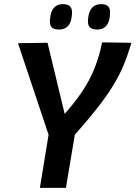

<svg xmlns="http://www.w3.org/2000/svg" viewBox="-20 -909 656 929"><path d="M173 0 215 -257 67 -700 210 -702 293 -358Q346 -418 379.5 -469Q413 -520 433 -568Q453 -616 466 -668Q468 -677 470 -686Q472 -695 474 -704L616 -702Q613 -692 610 -682.5Q607 -673 604 -665Q585 -602 554 -542Q523 -482 472 -414Q421 -346 342 -257L299 0ZM450 -766Q426 -766 414.5 -777.5Q403 -789 406 -817Q412 -889 470 -889Q493 -889 504 -877.5Q515 -866 512 -837Q507 -766 450 -766ZM265 -766Q241 -766 230 -777Q219 -788 222 -816Q227 -889 285 -889Q308 -889 319.5 -877.5Q331 -866 328 -837Q325 -800 309 -783Q293 -766 265 -766Z"/></svg>

Font: Georama SemiBold
Style: Italic
Weight: 600
Italic angle: -9°
Designer: Jean-Baptiste Levee
Foundry: Production Type
Version: Version 1.000